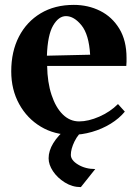

<svg xmlns="http://www.w3.org/2000/svg" viewBox="-20 -536 570 786"><path d="M274 16Q203 16 147 -17.5Q91 -51 58.5 -110Q26 -169 26 -244Q26 -325 57.5 -386Q89 -447 146.5 -481.5Q204 -516 282 -516Q341 -516 390 -491.5Q439 -467 468.5 -418.5Q498 -370 498 -299Q498 -292 498 -283Q498 -274 497 -266H173Q174 -199 191 -147.5Q208 -96 237 -67.5Q266 -39 304 -39Q342 -39 386.5 -58.5Q431 -78 463 -110L491 -79Q468 -51 433 -29.5Q398 -8 356.5 4Q315 16 274 16ZM250 -470Q220 -470 197.5 -431.5Q175 -393 172 -308L349 -312Q344 -395 313.5 -432.5Q283 -470 250 -470ZM311 230Q276 230 245.5 211Q215 192 197 165Q179 138 179 112Q179 51 255 -13H331Q300 12 285 43Q270 74 270 98Q270 120 300 138Q330 156 370 156Z"/></svg>

Font: Wittgenstein
Style: Bold
Weight: 700
Designer: Jörg Drees
Foundry: Jörg Drees
Version: Version 1.303; ttfautohint (v1.8.4.7-5d5b)